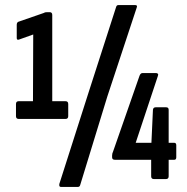

<svg xmlns="http://www.w3.org/2000/svg" viewBox="-20 -706 736 757"><path d="M54 -237Q43 -237 43 -248V-296Q43 -307 54 -307H110L111 -570L55 -550Q46 -547 46 -556V-608Q46 -617 52 -620L153 -655Q156 -657 159.5 -657.5Q163 -658 166 -658H176Q186 -658 186 -647V-307H238Q249 -307 249 -296V-248Q249 -237 238 -237ZM220 31Q212 31 214 19L331 -347L438 -679Q440 -686 447 -686H513Q523 -686 519 -676L403 -325L296 24Q294 31 287 31ZM587 0Q576 0 576 -11V-76H433Q422 -76 422 -86V-93Q422 -97 423 -101Q424 -105 426 -109L530 -407Q534 -418 542 -418H595Q600 -418 602.5 -415Q605 -412 602 -405L515 -143H577L583 -273Q584 -283 594 -283H635Q645 -283 645 -273V-143H667Q675 -143 675 -133V-86Q675 -76 667 -76H645V-11Q645 0 634 0Z"/></svg>

Font: Sofia Sans Extra Condensed SemiBold
Style: Regular
Weight: 600
Designer: Botio Nikoltchev, Ani Petrova
Foundry: lettersoup
Version: Version 4.101